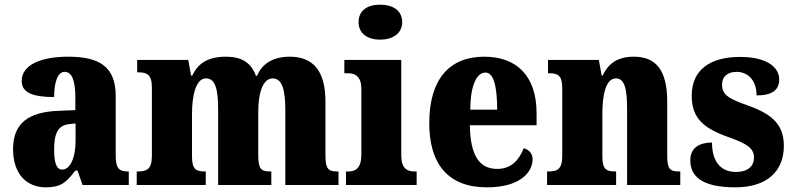

<svg xmlns="http://www.w3.org/2000/svg" viewBox="-20 -793 3401 823"><path d="M176 10C239 10 263 -9 303 -62H312L334 0H532V-58H528C488 -58 476 -74 476 -128V-381C476 -506 408 -550 272 -550C164 -550 73 -519 73 -446C73 -397 118 -377 212 -377C212 -447 230 -485 257 -485C288 -485 303 -449 303 -374V-321L231 -318C101 -313 36 -264 36 -154C36 -42 99 10 176 10ZM246 -66C222 -66 212 -96 212 -151C212 -221 228 -256 277 -261L304 -264V-191C304 -116 281 -66 246 -66Z M566 0H862V-58H859C820 -58 803 -67 803 -122V-305C803 -385 820 -457 863 -457C904 -457 915 -408 915 -323V0H1143V-58H1139C1100 -58 1087 -67 1087 -128V-316C1087 -392 1106 -457 1149 -457C1189 -457 1203 -408 1203 -323V0H1431V-58H1427C1388 -58 1375 -67 1375 -128V-358C1375 -493 1319 -550 1222 -550C1145 -550 1101 -515 1082 -468H1077C1057 -524 1016 -550 949 -550C863 -550 826 -515 804 -469H799L787 -536H568V-483H571C610 -483 631 -474 631 -418V-125C631 -67 609 -58 570 -58H566Z M1610 -623C1661 -623 1704 -648 1704 -698C1704 -750 1661 -773 1610 -773C1557 -773 1517 -750 1517 -698C1517 -648 1557 -623 1610 -623ZM1463 0H1766V-58H1756C1723 -58 1700 -73 1700 -128V-536H1456V-479H1473C1504 -479 1529 -463 1529 -412V-131C1529 -74 1506 -58 1473 -58H1463Z M2067 10C2209 10 2263 -54 2263 -111C2263 -135 2246 -152 2225 -158C2205 -107 2172 -69 2111 -69C2035 -69 1996 -126 1994 -256H2280V-308C2280 -467 2195 -550 2056 -550C1906 -550 1820 -453 1820 -265C1820 -91 1900 10 2067 10ZM2111 -323H1996C1996 -426 2023 -482 2061 -482C2096 -482 2111 -423 2111 -323Z M2325 0H2621V-58H2618C2579 -58 2562 -67 2562 -122V-305C2562 -384 2576 -457 2620 -457C2659 -457 2668 -408 2668 -323V0H2896V-58H2892C2852 -58 2840 -67 2840 -128V-358C2840 -493 2791 -550 2697 -550C2619 -550 2585 -514 2563 -469H2559L2547 -536H2329V-479H2333C2372 -479 2390 -470 2390 -415V-125C2390 -67 2369 -58 2329 -58H2325Z M3132 10C3270 10 3340 -61 3340 -168C3340 -270 3275 -309 3180 -343C3097 -372 3075 -390 3075 -431C3075 -466 3101 -485 3137 -485C3185 -485 3223 -450 3223 -384C3290 -384 3320 -407 3320 -453C3320 -501 3273 -549 3152 -549C3027 -549 2945 -496 2945 -383C2945 -284 2998 -242 3106 -204C3178 -178 3212 -159 3212 -118C3212 -85 3191 -56 3134 -56C3075 -56 3032 -94 3032 -182C2981 -182 2939 -162 2939 -106C2939 -41 2983 10 3132 10Z"/></svg>

Font: Noto Serif Bengali Condensed Black
Style: Regular
Weight: 900
Width: 3
Designer: Juan Bruce, Universal Thirst, Indian Type Foundry and the Monotype Design Team.
Foundry: Monotype Imaging Inc.
Version: Version 2.003